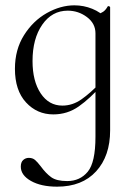

<svg xmlns="http://www.w3.org/2000/svg" viewBox="-20 -419 506 720"><path d="M58 206Q58 189 67 181Q76 173 88 173Q102 173 111 180.5Q120 188 133 205Q152 231 172 245.5Q192 260 232 260Q280 260 309 225Q338 190 338 94V-361Q358 -369 367 -375Q376 -381 384 -395Q385 -397 389 -395.5Q393 -394 393 -392V70Q393 166 340.5 223.5Q288 281 194 281Q134 281 96 259.5Q58 238 58 206ZM36 -161Q36 -233 70 -287Q104 -341 155.5 -370Q207 -399 259 -399Q294 -399 326 -386Q358 -373 378 -350L338 -294Q338 -331 306 -355Q274 -379 234 -379Q175 -379 138.5 -326.5Q102 -274 102 -190Q102 -115 132.5 -69Q163 -23 214 -23Q252 -23 285.5 -46.5Q319 -70 354 -107L362 -100Q318 -50 275.5 -20Q233 10 180 10Q119 10 77.5 -35Q36 -80 36 -161Z"/></svg>

Font: Cormorant Infant
Style: Regular
Weight: 400
Designer: Christian Thalmann (Catharsis Fonts)
Foundry: Catharsis Fonts
Version: Version 4.000